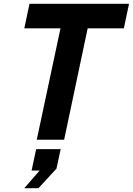

<svg xmlns="http://www.w3.org/2000/svg" viewBox="-20 -730 694 1003"><path d="M172 0 296 -582H107L134 -710H654L627 -582H438L315 0ZM107 253 187 161H145L169 49H297L275 151L181 253Z"/></svg>

Font: Geist Mono
Style: Bold Italic
Weight: 700
Italic angle: -12°
Monospace: yes
Designer: Basement.studio, Andrés Briganti, Mateo Zaragoza
Foundry: Basement.studio, Vercel, Andrés Briganti, Guido Ferreyra, Mateo Zaragoza
Version: Version 1.500; ttfautohint (v1.8.4.7-5d5b)